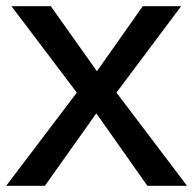

<svg xmlns="http://www.w3.org/2000/svg" viewBox="-24 -600 624 620"><path d="M-4 0H121L287 -234L452 0H580L352 -301L561 -580H437L289 -370L140 -580H13L224 -301Z"/></svg>

Font: Charger Sport
Style: Blk
Weight: 900
Designer: Jasper
Foundry: Cannot Into Space Fonts
Version: Version 1.1